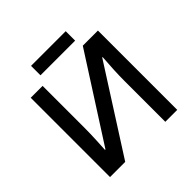

<svg xmlns="http://www.w3.org/2000/svg" viewBox="-215 -1039 1222 1222"><g transform="rotate(-45 396.0 -428.0)"><path d="M94.2 -713.9H201.2V-342.8Q201.2 -284.7 198.2 -225.3Q195.3 -166 193.8 -145H198.2L563 -713.9H699.2V0H591.8V-368.2Q591.8 -452.6 601.1 -573.2H597.2L231 0H94.2ZM239.3 -856H551.3V-771H239.3Z"/></g></svg>

Font: JBL Sans
Style: Semibold
Weight: 600
Version: Version 1.10